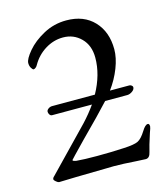

<svg xmlns="http://www.w3.org/2000/svg" viewBox="-98 -706 681 786"><g transform="rotate(-15 242.5 -313.5)"><path d="M475 -122Q475 -117 467 -96Q450 -44 445 -21Q440 3 423 3L383 1Q327 -3 288 -3Q299 -3 128 0L56 2Q52 2 44 -4.5Q36 -11 36 -15Q36 -20 39.5 -23.5Q43 -27 44 -28L215 -205Q244 -236 268 -270H99Q93 -270 89 -276Q85 -282 85 -288Q85 -295 92.5 -300.5Q100 -306 109 -306H290Q331 -380 331 -452Q331 -504 300 -535Q269 -566 224 -566Q184 -566 148.5 -544Q113 -522 92 -485Q89 -479 84 -475Q79 -471 75 -471Q71 -471 65.5 -480Q60 -489 60 -501Q60 -518 87 -550Q114 -582 158.5 -606Q203 -630 255 -630Q329 -630 372 -584.5Q415 -539 415 -465Q415 -429 398.5 -386.5Q382 -344 354 -306H436Q441 -306 445.5 -302.5Q450 -299 450 -295Q450 -285 439 -277.5Q428 -270 418 -270H324Q281 -223 197 -139Q132 -72 132 -71Q132 -68 136 -66.5Q140 -65 146 -64Q179 -61 234 -61Q294 -61 348 -64Q392 -66 408.5 -74Q425 -82 443 -111Q457 -134 468 -134Q475 -134 475 -122Z"/></g></svg>

Font: EB Garamond
Style: Regular
Weight: 400
Designer: Georg Duffner and Octavio Pardo
Foundry: Georg Duffner
Version: Version 1.000; ttfautohint (v1.6)